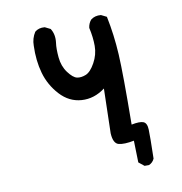

<svg xmlns="http://www.w3.org/2000/svg" viewBox="-67 -507 633 669"><g transform="rotate(-10 250.0 -173.0)"><path d="M391.6 99.6 372.1 84 370.1 6.8Q335 13.7 315.9 8.8Q296.9 3.9 294.9 -32.2L298.8 -190.4Q259.8 -161.1 215.8 -164.1Q171.9 -167 139.6 -202.1Q107.4 -237.3 94.7 -282.2Q82 -327.1 84 -379.9Q84 -405.3 97.7 -426.8Q111.3 -438.5 132.8 -436.5L152.3 -426.8Q166 -405.3 162.1 -376Q159.2 -356.4 162.1 -324.7Q165 -293 182.1 -270Q199.2 -247.1 213.4 -244.1Q227.5 -241.2 244.6 -248Q261.7 -254.9 277.3 -283.2Q293 -311.5 293 -342.3Q293 -373 285.2 -407.2Q287.1 -422.9 296.9 -434.6Q311.5 -446.3 333 -444.3L352.5 -434.6Q366.2 -368.2 370.1 -298.8Q374 -229.5 372.1 -49.8Q401.4 -55.7 414.1 -50.8Q426.8 -45.9 427.7 -22.9Q428.7 0 426.8 80.1Q420.9 93.8 407.2 99.6Z"/></g></svg>

Font: JasonHandwriting2
Style: Regular
Weight: 400
Version: Version 1.05.10